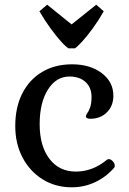

<svg xmlns="http://www.w3.org/2000/svg" viewBox="-20 -784 549 818"><path d="M286 14Q216 14 161.5 -20Q107 -54 76 -113Q45 -172 45 -247Q45 -327 75 -386Q105 -445 159.5 -477.5Q214 -510 287 -510Q364 -510 413.5 -472.5Q463 -435 463 -376Q463 -333 435.5 -305.5Q408 -278 365 -278Q346 -278 346 -289Q346 -294 352 -302Q358 -310 364 -326.5Q370 -343 370 -371Q370 -411 344.5 -434.5Q319 -458 276 -458Q219 -458 184 -402Q149 -346 149 -255Q149 -162 190.5 -107.5Q232 -53 303 -53Q375 -53 435 -103Q438 -106 444 -106Q452 -106 460.5 -97Q469 -88 469 -78Q469 -72 466 -69Q431 -29 384.5 -7.5Q338 14 286 14ZM272 -578Q259 -586 238.5 -609Q218 -632 194 -665Q170 -698 148 -736L181 -764L285 -680L390 -764L422 -736Q400 -697 375.5 -663.5Q351 -630 330.5 -607.5Q310 -585 299 -578Z"/></svg>

Font: Gabriela
Style: Regular
Weight: 400
Designer: Eduardo Rodriguez Tunni
Foundry: Eduardo Rodriguez Tunni
Version: Version 2.001;gftools[0.9.26]